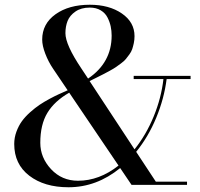

<svg xmlns="http://www.w3.org/2000/svg" viewBox="-20 -780 844 810"><path d="M544 -460H784V-446.5H683Q672.5 -364 639.2 -283.5Q606 -203 554.5 -139.5L637.5 -13.5H769V0H535L487 -71Q387.5 10 269 10Q167 10 103.5 -38.8Q40 -87.5 40 -172.5Q40 -199 49.2 -224.2Q58.5 -249.5 72.5 -268.8Q86.5 -288 107.2 -306.5Q128 -325 147 -337.8Q166 -350.5 189.2 -363Q212.5 -375.5 227.5 -382.2Q242.5 -389 259.5 -396.5Q263.5 -398 265.5 -399L204 -490Q184 -519.5 171 -553.5Q158 -587.5 158 -613Q158 -679.5 214.2 -719.8Q270.5 -760 359 -760Q440.5 -760 494 -723.2Q547.5 -686.5 547.5 -627.5Q547.5 -612 544.5 -598Q541.5 -584 537.8 -572.8Q534 -561.5 525.5 -550Q517 -538.5 510.5 -530.5Q504 -522.5 490.5 -512.5Q477 -502.5 468.8 -496.8Q460.5 -491 443.2 -481.5Q426 -472 417 -467.5Q408 -463 387.8 -452.8Q367.5 -442.5 358 -438L547.5 -150Q596.5 -211 628.5 -289Q660.5 -367 669.5 -446.5H544ZM324 -490 351.5 -448.5Q451 -515.5 451 -630Q451 -650 447 -668.8Q443 -687.5 433.5 -706.2Q424 -725 404.8 -736.5Q385.5 -748 359 -748Q322.5 -748 298.5 -731.5Q274.5 -715 265.2 -691.8Q256 -668.5 256 -640Q256 -591 324 -490ZM150 -177.5Q150 -115 195.5 -66.2Q241 -17.5 309 -17.5Q399 -17.5 480 -81.5L272 -389Q210 -353.5 180 -304Q150 -254.5 150 -177.5Z"/></svg>

Font: Bodoni* 16pt
Style: Regular
Weight: 400
Version: Version 2.3